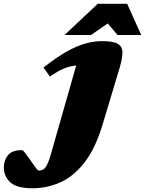

<svg xmlns="http://www.w3.org/2000/svg" viewBox="-220 -752 758 1004"><path d="M317.5 -104Q279 25 221.2 98.5Q163.5 172 94 202.2Q24.5 232.5 -50 232.5Q-133 232.5 -166.5 201Q-200 169.5 -200 123Q-200 87.5 -178.8 60.2Q-157.5 33 -105.5 33Q-99.5 33 -87 49.5Q-74.5 66 -61 86Q-47.5 106 -35 123Q-22.5 140 -17.5 140Q6.5 140 19.2 121.5Q32 103 44.5 59.5L178.5 -409.5Q143.5 -406 112.2 -392.8Q81 -379.5 41 -351.5L7.5 -399Q74.5 -451.5 127.5 -481.5Q180.5 -511.5 225.8 -524.2Q271 -537 313.5 -537Q372.5 -537 396.5 -522.5Q420.5 -508 420.2 -476.8Q420 -445.5 405 -395.5ZM117.5 -569 291 -732H445L518.5 -569H394.5L343.5 -629.5L256 -569Z"/></svg>

Font: Newsreader 6pt ExtraBold
Style: Italic
Weight: 800
Italic angle: -17°
Designer: Hugues Gentile
Foundry: Production Type
Version: Version 1.003; ttfautohint (v1.8.3)